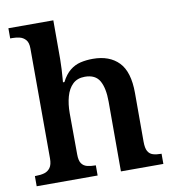

<svg xmlns="http://www.w3.org/2000/svg" viewBox="-84 -834 823 909"><g transform="rotate(-10 327.5 -380.0)"><path d="M19 0V-49H24Q47 -49 64.5 -54Q82 -59 93 -74Q104 -89 104 -119L103 -648Q103 -676 91 -689.5Q79 -703 62 -707Q45 -711 28 -711H17V-760H233V-574Q233 -551 231.5 -525.5Q230 -500 228.5 -481.5Q227 -463 227 -463H234Q252 -498 275 -516.5Q298 -535 325.5 -541.5Q353 -548 385 -548Q465 -548 509.5 -502Q554 -456 554 -354V-120Q554 -89 562.5 -74Q571 -59 587 -54Q603 -49 625 -49H628V0H424V-335Q424 -400 404 -435.5Q384 -471 333 -471Q297 -471 275 -450Q253 -429 243 -393Q233 -357 233 -313L234 -115Q234 -86 243.5 -72Q253 -58 270 -53.5Q287 -49 309 -49H312V0Z"/></g></svg>

Font: Noto Serif Bengali SemiBold
Style: Regular
Weight: 600
Version: Version 2.003